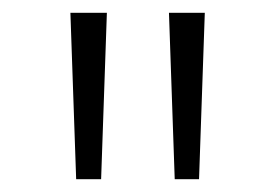

<svg xmlns="http://www.w3.org/2000/svg" viewBox="-20 -688 431 300"><path d="M138 -408 147 -668H90L99 -408ZM291 -408 300 -668H244L253 -408Z"/></svg>

Font: Gantari Light
Style: Regular
Weight: 300
Designer: Anugrah Pasau
Foundry: Lafontype
Version: Version 1.000